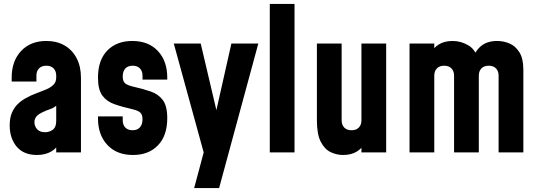

<svg xmlns="http://www.w3.org/2000/svg" viewBox="-20 -770 2719 970"><path d="M167 13Q99.5 13 64.2 -29.2Q29 -71.5 29 -136.5Q29 -174 40 -200Q51 -226 69.2 -243.8Q87.5 -261.5 110 -274Q135.5 -288.5 162.5 -298.2Q189.5 -308 212.5 -317.8Q235.5 -327.5 249.8 -341.5Q264 -355.5 264 -378V-388Q264 -410.5 251 -424.2Q238 -438 214 -438Q190 -438 177 -424.2Q164 -410.5 164 -388V-358H39V-378Q39 -461.5 86.5 -512.2Q134 -563 214 -563Q267.5 -563 306.8 -540Q346 -517 367.5 -475.2Q389 -433.5 389 -378V0H264V-86L286 -58Q270.5 -23.5 239.8 -5.2Q209 13 167 13ZM208 -102Q229 -102 246.5 -114.5Q264 -127 264 -159V-236Q251 -224.5 232 -218.2Q213 -212 193 -202Q173 -192.5 163.5 -180.8Q154 -169 154 -152Q154 -132.5 167.5 -117.2Q181 -102 208 -102Z M652 13Q569.5 13 522.2 -38Q475 -89 475 -172V-182H600V-162Q600 -139.5 613 -125.8Q626 -112 650 -112Q674 -112 687 -126.8Q700 -141.5 700 -168Q700 -182 695.8 -191.2Q691.5 -200.5 680.8 -207Q670 -213.5 650 -218Q596.5 -230 557.2 -244Q518 -258 496.5 -288Q475 -318 475 -377.5Q475 -466.5 522.2 -514.8Q569.5 -563 648 -563Q730.5 -563 777.8 -512.2Q825 -461.5 825 -378V-368H700V-388Q700 -410.5 687 -424.2Q674 -438 650 -438Q626 -438 613 -423.8Q600 -409.5 600 -383Q600 -369.5 604.2 -360Q608.5 -350.5 619.5 -344Q630.5 -337.5 650 -333Q701.5 -321.5 740.8 -308Q780 -294.5 802.5 -264.5Q825 -234.5 825 -173.5Q825 -84.5 778 -35.8Q731 13 652 13Z M961 180 1009 0 858 -550H994L1087 -155H1060L1149 -550H1285L1087 180Z M1343 0V-750H1468V0Z M1713 13Q1680.5 13 1650.2 -1.5Q1620 -16 1600.5 -53.8Q1581 -91.5 1581 -162V-550H1706V-162Q1706 -139.5 1719 -125.8Q1732 -112 1756 -112Q1780 -112 1793 -125.8Q1806 -139.5 1806 -162V-550H1931V0H1806V-84L1828 -55Q1812.5 -23 1783.8 -5Q1755 13 1713 13Z M2049 0V-550H2174V-466L2152 -495Q2168 -527.5 2196.5 -545.2Q2225 -563 2267 -563Q2310 -563 2348.5 -539.5Q2387 -516 2398 -456L2365 -464Q2378.5 -510.5 2409.5 -536.8Q2440.5 -563 2492 -563Q2524.5 -563 2554.8 -550Q2585 -537 2604.5 -505.2Q2624 -473.5 2624 -418V0H2499V-388Q2499 -410.5 2486 -424.2Q2473 -438 2449 -438Q2425 -438 2412 -424.2Q2399 -410.5 2399 -388V0H2274V-388Q2274 -410.5 2261 -424.2Q2248 -438 2224 -438Q2200 -438 2187 -424.2Q2174 -410.5 2174 -388V0Z"/></svg>

Font: Mohave Light
Style: Bold
Weight: 700
Version: Version 2.003